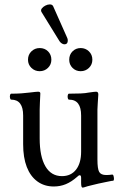

<svg xmlns="http://www.w3.org/2000/svg" viewBox="-20 -835 551 871"><path d="M355 16Q351 16 349.5 10.5Q348 5 348 -6V-28Q348 -40 342 -40Q339 -40 336 -38Q333 -36 329 -32Q304 -10 278.5 0.5Q253 11 224 11Q181 11 149.5 -12Q118 -35 101.5 -77.5Q85 -120 85 -181V-311Q85 -347 71.5 -365Q58 -383 31 -383Q27 -383 25.5 -390Q24 -397 25.5 -403.5Q27 -410 31 -410Q57 -410 77 -411.5Q97 -413 113 -415Q129 -417 139 -418Q149 -419 153 -419Q163 -419 163 -411Q162 -386 161 -368.5Q160 -351 160 -338V-207Q160 -125 186 -80.5Q212 -36 261 -36Q302 -36 325 -65.5Q348 -95 348 -147V-311Q348 -347 334.5 -365Q321 -383 293 -383Q289 -383 287.5 -390Q286 -397 287.5 -403.5Q289 -410 293 -410Q323 -410 345.5 -411Q368 -412 382 -415Q396 -417 404 -418Q412 -419 416 -419Q421 -419 423.5 -416Q426 -413 426 -406Q425 -384 423.5 -367.5Q422 -351 422 -338V-111Q422 -69 430 -55Q438 -41 462 -41Q469 -41 475 -41.5Q481 -42 488 -43Q493 -44 495 -37Q497 -30 497 -23Q497 -16 493 -15Q488 -15 479 -13Q470 -11 457 -8.5Q444 -6 426 -2Q409 2 397 5Q385 8 377 10Q369 12 361 15Q359 16 355 16ZM160 -512Q138 -512 122.5 -527Q107 -542 107 -564Q107 -587 122.5 -602Q138 -617 160 -617Q183 -617 198 -602Q213 -587 213 -564Q213 -542 197.5 -527Q182 -512 160 -512ZM346 -512Q324 -512 309 -527Q294 -542 294 -564Q294 -587 309 -602Q324 -617 346 -617Q368 -617 383.5 -602Q399 -587 399 -564Q399 -542 383.5 -527Q368 -512 346 -512ZM272 -634Q267 -634 261 -637.5Q255 -641 250 -648L168 -781Q164 -789 169.5 -796.5Q175 -804 185.5 -809.5Q196 -815 206 -815Q217 -815 221 -807L285 -663Q289 -654 286.5 -644Q284 -634 272 -634Z"/></svg>

Font: Junicode VF
Style: Regular
Weight: 400
Designer: Peter S. Baker
Version: Version 2.213